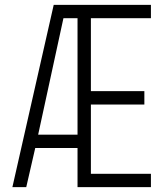

<svg xmlns="http://www.w3.org/2000/svg" viewBox="-20 -770 682 790"><path d="M31 0 201 -750H601V-695H354V-395H574V-340H354V-55H601V0H299V-161H125L88 0ZM137 -216H299V-695H241Z"/></svg>

Font: Mohave Light
Style: Regular
Weight: 300
Designer: Gumpita Rahayu
Foundry: Tokotype
Version: Version 2.003